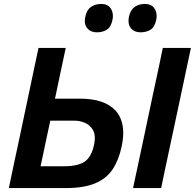

<svg xmlns="http://www.w3.org/2000/svg" viewBox="-20 -957 992 977"><path d="M314 0H25Q37 -58.5 48.5 -112.2Q60 -166 74.5 -233.5L125 -472.5Q139.5 -542 151.5 -598.2Q163.5 -654.5 176 -713H314.5Q301.5 -652.5 289.8 -597.2Q278 -542 263.5 -472.5L259.5 -455H387.5Q513 -455 569 -393Q607 -350 607 -281Q607 -249 599 -211.5Q584.5 -142.5 553 -95.2Q521.5 -48 464 -24Q406.5 0 314 0ZM186.5 -111H305Q376 -111 410.5 -134.2Q445 -157.5 458 -218Q462.5 -238 462.5 -254.5Q462.5 -276.5 454.5 -292.5Q440.5 -319.5 414 -331.2Q387.5 -343 359 -343H236L217.5 -257.5Q209 -216 201.5 -181.5Q194 -146.5 186.5 -111ZM657 0Q669.5 -58 681 -112Q692.5 -166 707 -234L757.5 -473Q772.5 -542.5 784.5 -598.5Q796 -654 808.5 -713H951.5Q939 -654 927 -598Q915 -542 900.5 -473L849.5 -234Q835 -166 823.5 -112Q812 -58 800 0ZM694.5 -792.5Q663.5 -792.5 646 -813.5Q634 -828 634 -850.5Q634 -860.5 636 -871.5Q643.5 -906.5 665.2 -921.8Q687 -937 717.5 -937Q750.5 -937 766 -914Q777 -897.5 777 -876Q777 -867 775 -857Q767.5 -819 746 -805.8Q724.5 -792.5 694.5 -792.5ZM472.5 -792.5Q441.5 -792.5 424 -813.5Q411.5 -828 411.5 -850Q411.5 -860 414 -871.5Q421 -906.5 443 -921.8Q465 -937 495.5 -937Q528 -937 543.5 -914Q554.5 -897.5 554.5 -876Q554.5 -867 552.5 -857Q545 -819 523.5 -805.8Q502 -792.5 472.5 -792.5Z"/></svg>

Font: Heraclito SemiBold
Style: Italic
Weight: 600
Italic angle: -12°
Designer: Kostas Bartsokas (font) & Cristiano Sobral (main changes)
Foundry: Kostas Bartsokas (font) & Cristiano Sobral (main changes)
Version: Version 1.00;July 8, 2020;FontCreator 13.0.0.2655 64-bit